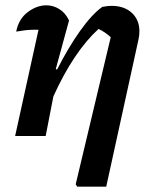

<svg xmlns="http://www.w3.org/2000/svg" viewBox="-20 -512 578 723"><path d="M37 0 125 -400Q117 -400 107 -400Q91 -400 74.5 -398Q58 -396 41 -393Q50 -440 84 -466Q118 -492 155 -492Q180 -492 203 -478Q226 -464 240 -435L190 -252L195 -250Q237 -333 281.5 -395.5Q326 -458 365 -486Q385 -490 400 -490Q448 -490 476.5 -463.5Q505 -437 505 -394Q505 -386 504 -378Q503 -370 501 -361L380 191H271L265 182L397 -372Q375 -392 351 -403Q305 -361 262 -297Q219 -233 181 -149L152 0Z"/></svg>

Font: Piazzolla SemiBold
Style: Italic
Weight: 600
Italic angle: -11.3°
Designer: Juan Pablo del Peral
Foundry: Huerta Tipografica
Version: Version 1.330